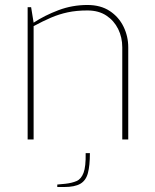

<svg xmlns="http://www.w3.org/2000/svg" viewBox="-20 -560 622 771"><path d="M91 0V-531H105L115 -469Q159 -498 214.5 -519Q270 -540 331 -540Q384 -540 420.5 -516Q457 -492 476 -453Q495 -414 495 -370V0H471V-370Q471 -410 454.5 -443.5Q438 -477 407 -497.5Q376 -518 331 -518Q287 -518 252 -510.5Q217 -503 184.5 -489Q152 -475 115 -455V0ZM210 191V181L242 178Q269 175 287.5 167Q306 159 315.5 134Q325 109 324 55H341Q341 105 333 135Q325 165 302.5 178Q280 191 237 191Z"/></svg>

Font: Exo Thin Thin
Style: Regular
Weight: 250
Version: Version 2.000